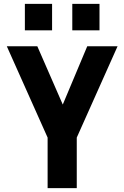

<svg xmlns="http://www.w3.org/2000/svg" viewBox="-20 -968 640 988"><path d="M225 0V-260L15 -730H172L303 -430L429 -730H585L375 -260V0ZM108 -948H248V-812H108ZM352 -948H492V-812H352Z"/></svg>

Font: Tiny ExtraBold
Style: Regular
Weight: 800
Designer: Philipp Nurullin, Konstantin Bulenkov
Foundry: JetBrains
Version: Version 2.251; ttfautohint (v1.8.4.7-5d5b)